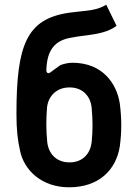

<svg xmlns="http://www.w3.org/2000/svg" viewBox="-20 -785 586 817"><path d="M274 12C400 12 474 -61 490 -163C494 -195 496 -223 496 -251C496 -281 494 -310 490 -343C477 -430 416 -518 288 -518C271 -518 254 -514 237 -508L193 -476C184 -470 177 -476 177 -487C180 -557 201 -610 279 -624C303 -629 320 -631 352 -635C403 -642 442 -650 476 -675L432 -765C403 -747 373 -742 345 -739C323 -736 304 -735 275 -731C94 -705 50 -596 50 -301C50 -234 55 -189 65 -145C82 -60 158 12 274 12ZM276 -94C218 -94 186 -133 181 -181C176 -233 176 -273 180 -326C184 -373 218 -413 276 -413C334 -413 366 -373 370 -326C375 -272 375 -233 370 -180C365 -134 334 -94 276 -94Z"/></svg>

Font: Finlandica SemiBold
Style: Regular
Weight: 600
Designer: Niklas Ekholm, Juho Hiilivirta, Jaakko Suomalainen
Foundry: Helsinki Type Studio
Version: Version 2.000;Glyphs 3.2 (3202)